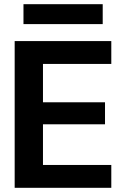

<svg xmlns="http://www.w3.org/2000/svg" viewBox="-20 -896 587 916"><path d="M50 0V-700H511V-591H185V-408H481V-303H185V-109H511V0ZM92 -781V-876H470V-781Z"/></svg>

Font: DM Sans 36pt
Style: Bold
Weight: 700
Version: Version 4.004;gftools[0.9.30]